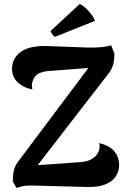

<svg xmlns="http://www.w3.org/2000/svg" viewBox="-20 -931 637 958"><path d="M43.9 -25.9Q43.9 -62.5 50.8 -86.2Q57.6 -109.9 78.1 -134.8L420.9 -591.8L228 -577.1Q168 -573.7 149.9 -542Q133.3 -511.2 142.1 -484.9Q105 -491.2 79.1 -511.2Q61.5 -522.9 50.8 -542.7Q40 -562.5 40 -586.9Q40 -640.1 83.7 -672.1Q127.4 -704.1 215.8 -701.2L418.9 -693.8Q495.1 -691.9 534.2 -705.1L550.8 -664.1Q550.8 -628.9 543.9 -606Q537.1 -583 516.1 -557.1L168 -106.9L380.9 -122.1Q412.1 -124 433.8 -135.5Q455.6 -147 464.8 -162.1Q481.9 -187 475.1 -216.8Q491.7 -213.9 507.8 -206.1Q538.6 -193.8 556.4 -168.5Q574.2 -143.1 574.2 -108.9Q574.2 -57.1 534.4 -26.9Q494.6 3.4 417 2L152.8 -4.9Q122.6 -5.9 105 -3.9Q87.4 -2 62 6.8ZM232.9 -776.9 377.9 -911.1Q396.5 -903.8 421.1 -876.7Q445.8 -849.6 454.1 -827.1L253.9 -747.1Q247.6 -750 239.7 -761.5Q231.9 -772.9 232.9 -776.9Z"/></svg>

Font: Arima
Style: Bold
Weight: 700
Designer: Joana Correia and Natanael Gama
Foundry: NDISCOVER
Version: Version 1.100;Glyphs 3.1.2 (3151)